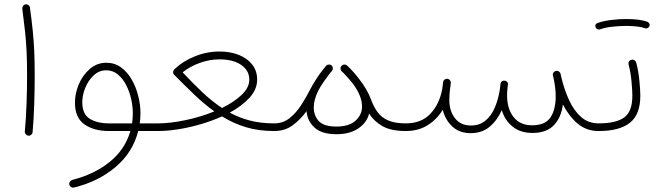

<svg xmlns="http://www.w3.org/2000/svg" viewBox="-20 -607 3047 883"><path d="M82.5 -566.9Q82 -574.2 86.4 -580.3Q90.8 -586.4 98.1 -586.9Q105 -587.9 111.1 -583.3Q117.2 -578.6 117.7 -571.8Q126 -512.2 130.6 -465.6Q135.3 -418.9 137.5 -371.3Q139.6 -323.7 139.6 -260.3Q139.6 -198.2 137.5 -129.2Q135.3 -60.1 129.9 1Q129.4 7.8 123.5 12.7Q117.7 17.6 110.4 17.1Q103.5 16.1 98.6 10.7Q93.8 5.4 94.2 -2Q99.6 -62 102.1 -131.1Q104.5 -200.2 104.5 -261.7Q104.5 -323.7 102.3 -370.1Q100.1 -416.5 95.2 -462.2Q90.3 -507.8 82.5 -566.9Z M481.9 -4.4Q412.1 -4.4 368.4 -34.9Q324.7 -65.4 324.7 -134.8Q324.7 -177.2 342.5 -219.5Q360.4 -261.7 393.1 -290Q425.8 -318.4 469.2 -318.4Q507.3 -318.4 536.6 -297.1Q565.9 -275.9 585.7 -241.2Q605.5 -206.5 615.7 -166Q626 -125.5 626 -86.9Q626 -62.5 622.6 -39.6H707Q724.6 -39.6 724.6 -22Q724.6 -4.4 707 -4.4H615.7Q590.3 95.2 510.3 162.1Q430.2 229 320.3 255.4Q313 257.3 306.6 252.9Q300.3 248.5 298.8 242.2Q297.4 234.4 301.8 228.3Q306.2 222.2 313 220.2Q413.6 194.8 484.4 137.7Q555.2 80.6 579.6 -4.4ZM481.4 -39.6H587.4Q590.8 -62.5 590.8 -86.4Q590.8 -117.2 583.3 -151.4Q575.7 -185.5 560.3 -215.6Q544.9 -245.6 522 -264.6Q499 -283.7 468.8 -283.7Q435.5 -283.7 410.6 -260.3Q385.7 -236.8 372.1 -202.9Q358.4 -168.9 358.4 -136.7Q358.4 -82 392.8 -60.8Q427.2 -39.6 481.4 -39.6Z M689 -22Q689 -29.8 694.3 -34.7Q699.7 -39.6 707 -39.6Q761.7 -39.6 832 -54.2Q902.3 -68.8 965.8 -94.7Q919.4 -127.9 874.5 -170.9Q829.6 -213.9 780.3 -263.7Q775.4 -269.5 776.4 -277.1Q777.3 -284.7 782.7 -289.1L783.2 -289.6Q821.8 -326.2 876.7 -348.1Q931.6 -370.1 989.7 -370.1Q1038.1 -370.1 1077.1 -355Q1116.2 -339.8 1139.4 -310.8Q1162.6 -281.7 1162.6 -241.2Q1162.6 -195.3 1127 -157Q1091.3 -118.7 1036.6 -88.9Q1081.1 -64.9 1130.9 -52.2Q1180.7 -39.6 1240.7 -39.6H1241.2Q1258.8 -39.6 1258.8 -22Q1258.8 -4.4 1241.2 -4.4H1240.7Q1169.4 -4.4 1111.1 -22Q1052.7 -39.6 1001 -71.8Q953.6 -50.3 901.1 -35.2Q848.6 -20 798.3 -12.2Q748 -4.4 707 -4.4Q699.7 -4.4 694.3 -9.5Q689 -14.6 689 -22ZM988.8 -334Q944.8 -334 899.9 -318.1Q855 -302.2 819.8 -274.4Q868.2 -222.7 912.1 -181.4Q956.1 -140.1 1001 -110.4Q1055.2 -136.7 1090.8 -170.2Q1126.5 -203.6 1126.5 -241.2Q1126.5 -282.2 1089.6 -308.1Q1052.7 -334 988.8 -334Z M1223.6 -22Q1223.6 -39.6 1241.2 -39.6Q1281.2 -39.6 1311.5 -63.5Q1341.8 -87.4 1365.5 -124.3Q1389.2 -161.1 1408.7 -199.7Q1417.5 -216.8 1429.7 -235.8Q1448.2 -266.6 1475.1 -298.8Q1477.1 -301.3 1479 -303.7Q1480 -304.7 1481 -305.7Q1485.8 -310.1 1492.9 -310.3Q1500 -310.5 1504.9 -306.2Q1510.3 -301.3 1510.7 -293.9Q1511.2 -286.6 1506.3 -280.8Q1502 -275.9 1498 -271Q1484.4 -253.4 1469.2 -231.7Q1454.1 -210 1443.4 -189.5Q1422.9 -147.5 1422.9 -113.3Q1422.9 -75.2 1446.3 -50Q1469.7 -24.9 1526.4 -24.9Q1585 -24.9 1615 -52Q1645 -79.1 1645 -117.2Q1645 -165.5 1603 -222.2Q1585 -245.1 1561.5 -269.5Q1556.6 -274.4 1551.8 -278.8Q1549.3 -280.8 1547.9 -283.7Q1547.9 -283.7 1547.9 -284.2Q1547.4 -284.7 1547.4 -285.6Q1546.9 -286.1 1546.9 -287.1Q1546.4 -287.6 1546.4 -288.1Q1546.4 -288.6 1546.4 -289.1Q1544.4 -297.9 1550.8 -304.2L1551.3 -304.7L1551.8 -305.2Q1557.1 -310.5 1564.9 -310.1Q1564.9 -310.1 1564.9 -310.1Q1565.9 -310.1 1566.4 -310.1Q1567.4 -309.6 1568.4 -309.6Q1568.4 -309.6 1568.8 -309.6Q1571.3 -309.1 1573.2 -307.6Q1573.2 -307.6 1573.2 -307.6Q1574.2 -307.1 1575.2 -306.2Q1575.2 -306.2 1575.7 -305.7Q1576.2 -305.7 1576.7 -305.2Q1607.4 -275.9 1629.4 -246.6Q1668.9 -196.8 1686.5 -148.9Q1698.2 -116.7 1715.8 -92Q1733.4 -67.4 1764.4 -53.5Q1795.4 -39.6 1845.7 -39.6H1846.2Q1863.8 -39.6 1863.8 -22Q1863.8 -4.4 1846.2 -4.4H1845.7Q1777.8 -4.4 1738.3 -27.3Q1698.7 -50.3 1677.7 -85Q1667 -42.5 1627.4 -16.1Q1587.9 10.3 1527.3 10.3Q1460.9 10.3 1427.5 -19.3Q1394 -48.8 1389.6 -95.7Q1363.3 -58.6 1326.9 -31.5Q1290.5 -4.4 1241.2 -4.4Q1233.9 -4.4 1228.8 -9.5Q1223.6 -14.6 1223.6 -22Z M1828.6 -22Q1828.6 -39.6 1846.2 -39.6Q1918 -39.6 1959.5 -84Q2001 -128.4 2013.7 -196.8Q2015.1 -209.5 2018.1 -229.5Q2019 -237.3 2025.4 -241.2Q2025.4 -241.7 2025.9 -242.2Q2026.4 -242.2 2026.9 -242.7Q2027.8 -243.2 2028.3 -243.2Q2028.3 -243.2 2028.8 -243.2Q2029.8 -244.1 2030.8 -244.1Q2030.8 -244.1 2031.2 -244.1Q2032.2 -244.6 2033.2 -244.6Q2033.2 -244.6 2033.7 -244.6Q2034.7 -244.6 2035.2 -244.6Q2035.6 -244.6 2035.2 -244.6Q2036.1 -244.6 2037.6 -244.6Q2039.6 -244.1 2041.5 -243.7Q2042 -243.7 2042 -243.2Q2043 -243.2 2043.5 -242.7Q2043.9 -242.2 2044.4 -242.2Q2044.9 -241.7 2045.9 -241.2Q2045.9 -241.2 2046.4 -240.7Q2046.9 -240.2 2047.4 -239.7Q2047.9 -239.3 2048.3 -238.8Q2048.8 -238.8 2048.8 -238.3Q2049.3 -237.8 2049.8 -236.8Q2050.3 -236.8 2050.3 -236.3Q2050.8 -235.8 2051.3 -234.9Q2051.3 -234.9 2051.3 -234.4Q2051.8 -233.4 2052.2 -232.4Q2052.2 -231.9 2052.7 -231.4Q2052.7 -231 2052.7 -230Q2053.7 -227.1 2053.2 -224.1L2052.7 -221.7Q2051.8 -208 2049.3 -194.3Q2046.4 -170.4 2046.4 -146Q2046.4 -96.7 2072.5 -63.2Q2098.6 -29.8 2146 -29.8Q2185.5 -29.8 2212.9 -52.5Q2240.2 -75.2 2256.3 -113.8Q2272.5 -152.3 2279.3 -199.2Q2280.3 -209.5 2281.7 -221.2L2282.2 -223.1Q2282.2 -223.1 2282.2 -223.6Q2282.7 -224.6 2282.7 -225.1Q2282.7 -225.6 2283.2 -226.6Q2283.7 -227.1 2283.7 -227.5Q2284.2 -228 2284.7 -228.5Q2285.2 -229.5 2285.6 -230.5Q2285.6 -230.5 2285.6 -230.5Q2292 -237.3 2301.3 -235.8Q2308.1 -235.4 2312.7 -229.7Q2317.4 -224.1 2315.9 -216.3L2315.4 -214.4Q2314.5 -205.1 2313.5 -196.3Q2312 -181.6 2312 -168.9Q2312 -106.9 2341.8 -68.8Q2371.6 -30.8 2427.2 -30.8Q2486.8 -30.8 2511.2 -66.4Q2535.6 -102.1 2535.6 -164.1Q2535.6 -203.1 2525.9 -247.6Q2524.4 -253.4 2522.9 -259.3Q2521 -267.1 2525.1 -272.9Q2529.3 -278.8 2535.6 -280.3Q2542.5 -282.7 2549.3 -278.8Q2556.2 -274.9 2558.1 -267.1Q2559.6 -260.3 2561 -253.9Q2574.7 -195.3 2597.2 -146.5Q2619.6 -97.7 2652.8 -68.6Q2686 -39.6 2732.9 -39.6H2733.4Q2751 -39.6 2751 -22Q2751 -4.4 2733.4 -4.4H2732.9Q2676.8 -4.4 2636.5 -38.6Q2596.2 -72.8 2568.8 -126.5Q2561 -66.4 2527.1 -31Q2493.2 4.4 2428.7 4.4Q2374 4.4 2338.1 -24.2Q2302.2 -52.7 2287.6 -100.6Q2267.1 -53.7 2231.9 -24.2Q2196.8 5.4 2144 5.4Q2093.3 5.4 2060.3 -25.1Q2027.3 -55.7 2016.1 -102.5Q1990.2 -58.6 1947.3 -31.5Q1904.3 -4.4 1846.2 -4.4Q1838.9 -4.4 1833.7 -9.5Q1828.6 -14.6 1828.6 -22Z M2715.8 -22Q2715.8 -39.6 2733.4 -39.6Q2813 -39.6 2850.6 -66.7Q2888.2 -93.8 2888.2 -167Q2888.2 -189.9 2884.3 -232.7Q2880.4 -275.4 2870.6 -311Q2868.2 -328.6 2884.8 -332Q2892.1 -334 2898.2 -329.6Q2904.3 -325.2 2906.2 -318.4Q2916 -281.2 2920.4 -237.1Q2924.8 -192.9 2924.8 -167Q2924.8 -80.1 2876.7 -42.2Q2828.6 -4.4 2733.4 -4.4Q2726.1 -4.4 2720.9 -9.5Q2715.8 -14.6 2715.8 -22ZM2718.8 -481.9Q2714.4 -497.1 2729 -501.5Q2754.9 -510.7 2790.5 -515.1Q2826.2 -519.5 2860.8 -519.5Q2890.1 -519.5 2915.5 -516.4Q2940.9 -513.2 2958.5 -506.3Q2964.4 -503.4 2966.8 -497.1Q2969.2 -490.7 2965.8 -484.9Q2962.9 -480 2957.8 -477.5Q2952.6 -475.1 2947.3 -477.1Q2933.1 -482.4 2909.9 -485.1Q2886.7 -487.8 2860.8 -487.8Q2826.7 -487.8 2793.7 -483.9Q2760.7 -480 2738.8 -471.7Q2732.4 -469.7 2726.8 -473.1Q2721.2 -476.6 2718.8 -481.9Z"/></svg>

Font: Mikhak-DS2-FD ExtraLight
Style: Regular
Weight: 200
Designer: Amin Abedi
Version: Version 3.2